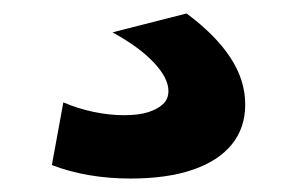

<svg xmlns="http://www.w3.org/2000/svg" viewBox="-20 -48 441 285"><path d="M174 217Q109 217 57 197L74 104Q95 113 118.5 118Q142 123 164 123Q186 123 200 118.5Q214 114 222 106.5Q230 99 230 87Q230 68 208.5 45Q187 22 147 0L257 -28Q300 4 322 37.5Q344 71 344 107Q344 142 324 166.5Q304 191 266 204Q228 217 174 217Z"/></svg>

Font: M PLUS 1 SemiBold
Style: Regular
Weight: 600
Designer: Coji Morishita
Foundry: UNDERFOREST DESIGN
Version: Version 1.001